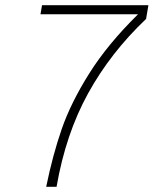

<svg xmlns="http://www.w3.org/2000/svg" viewBox="-20 -720 592 740"><path d="M512 -665H136L142 -700H552L543 -647Q406 -517 319.5 -360Q233 -203 198 0H158Q183 -122 218 -223Q253 -324 324 -437Q395 -550 512 -665Z"/></svg>

Font: Sarabun Thin
Style: Italic
Weight: 250
Italic angle: -10°
Designer: Suppakit Chalermlarp | Katatrad Co.,Ltd.
Foundry: Cadson Demak Co.,Ltd.
Version: Version 1.000; ttfautohint (v1.6)